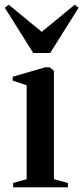

<svg xmlns="http://www.w3.org/2000/svg" viewBox="-38 -797 354 817"><path d="M18 0V-18.5L75.5 -34.5V-434L16 -454V-470.5L154 -510.5H174L191.5 -495.5V-34.5L251 -18.5V0ZM103.5 -571.5 -17.5 -764 -1 -777 139.5 -661.5 280 -777 296.5 -764 175.5 -571.5Z"/></svg>

Font: Merriweather 144pt SemiBold
Style: Regular
Weight: 600
Version: Version 2.100